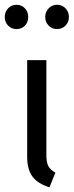

<svg xmlns="http://www.w3.org/2000/svg" viewBox="-44 -780 311 811"><path d="M-23.9 -708Q-23.9 -730 -9.8 -744.9Q4.4 -759.8 25.9 -759.8Q47.4 -759.8 61.3 -744.9Q75.2 -730 75.2 -708Q75.2 -686 61.3 -671.6Q47.4 -657.2 25.9 -657.2Q4.4 -657.2 -9.8 -671.9Q-23.9 -686.5 -23.9 -708ZM196.8 -759.8Q218.3 -759.8 232.7 -744.9Q247.1 -730 247.1 -708Q247.1 -686.5 232.7 -671.9Q218.3 -657.2 196.8 -657.2Q175.8 -657.2 161.4 -671.9Q147 -686.5 147 -708Q147 -729.5 161.4 -744.6Q175.8 -759.8 196.8 -759.8ZM151.9 -525.9V-126Q151.9 -94.2 160.2 -78.4Q168.5 -62.5 189.9 -50.8L165 11.2Q115.7 -3.9 93.3 -33.9Q70.8 -64 70.8 -117.2V-525.9Z"/></svg>

Font: Fira Sans Compressed Book
Style: Regular
Weight: 350
Width: 1
Designer: Carrois Corporate & Edenspiekermann AG
Foundry: Carrois Corporate GbR & Edenspiekermann AG
Version: Version 4.203;PS 004.203;hotconv 1.0.88;makeotf.lib2.5.64775